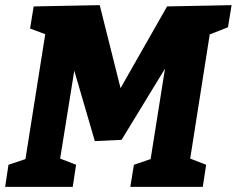

<svg xmlns="http://www.w3.org/2000/svg" viewBox="-26 -727 921 747"><path d="M875 -707 861 -621 790 -593 714 -110 776 -86 763 0H481L495 -86L560 -108L616 -460L447 -183L343 -178L263 -452L208 -110L270 -86L257 0H-6L7 -86L73 -108L150 -594L91 -616L105 -702L362 -707L443 -384L624 -702Z"/></svg>

Font: Bitter Pro ExtraBold
Style: Italic
Weight: 800
Italic angle: -9°
Designer: Sol Matas, and Bitter project Authors
Foundry: Sol Matas
Version: Version 1.010